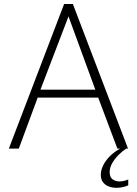

<svg xmlns="http://www.w3.org/2000/svg" viewBox="-20 -730 673 943"><path d="M23.4 0 294.9 -710.4H337.9L608.9 0H556.6L462.4 -250.5H165L72.3 0ZM178.7 -289.6H448.2L316.4 -649.4ZM552.7 192.4Q531.7 192.4 514.2 185.8Q496.6 179.2 485.8 165Q475.1 150.9 475.1 128.9Q475.1 106.4 486.3 83Q497.6 59.6 518.8 38.1Q540 16.6 569.3 0H599.6Q580.1 13.2 561.5 31.7Q543 50.3 530.8 71.8Q518.6 93.3 518.6 115.2Q518.6 139.6 532.7 150.4Q546.9 161.1 565.9 161.1Q577.1 161.1 588.9 158.4Q600.6 155.8 609.9 151.4V180.2Q598.6 185.5 583.5 189Q568.4 192.4 552.7 192.4Z"/></svg>

Font: Comme Thin
Style: Regular
Weight: 250
Version: Version 1.000;gftools[0.9.27]